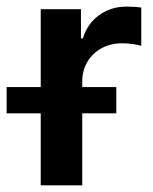

<svg xmlns="http://www.w3.org/2000/svg" viewBox="-63 -558 460 578"><path d="M59.6 -216.8H-43V-295.9H59.6V-530.3H180.7V-442.4H186.5Q200.2 -487.3 235.8 -512.7Q271.5 -538.1 317.4 -538.1Q344.7 -538.1 362.3 -535.2V-419.9Q354 -422.9 336.9 -425.3Q319.8 -427.7 304.7 -427.7Q270.5 -427.7 243.2 -413.1Q215.8 -398.4 200.2 -372.1Q184.6 -345.7 184.6 -312.5V-295.9H287.1V-216.8H184.6V0H59.6Z"/></svg>

Font: Pretendard Std SemiBold
Style: Regular
Weight: 600
Designer: Base glyphs from Inter by Rasmus Andersson; Hangeul glyphs from Noto Sans CJK(Source Han Sans) by Jang Soo-young and Kan
Foundry: Kil Hyung-jin
Version: Version 1.309